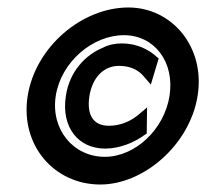

<svg xmlns="http://www.w3.org/2000/svg" viewBox="-20 -482 551 513"><path d="M54 -226C33 -95 124 11 248 11C364 11 487 -95 508 -226C529 -357 439 -462 323 -462C199 -462 75 -357 54 -226ZM129 -226C143 -316 227 -388 311 -388C393 -388 447 -316 433 -226C419 -136 341 -63 260 -63C176 -63 115 -136 129 -226ZM156 -226C143 -142 189 -85 261 -85C301 -85 340 -102 367 -122L372 -125L373 -195L347 -173C326 -157 301 -146 271 -146C229 -146 211 -175 219 -226C227 -274 256 -306 298 -306C328 -306 350 -295 364 -278L383 -256L404 -326L400 -329C379 -349 346 -366 306 -366C289 -366 271 -363 256 -355C209 -336 166 -292 156 -226Z"/></svg>

Font: Charger Sport
Style: BdNrwObl
Weight: 700
Designer: Jasper
Foundry: Cannot Into Space Fonts
Version: Version 1.1